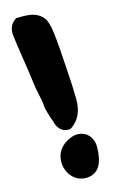

<svg xmlns="http://www.w3.org/2000/svg" viewBox="-136 -724 441 742"><g transform="rotate(-20 85.0 -353.5)"><path d="M5 -634 7 -587 13 -493 17 -412 24 -350V-324C26 -312 29 -298 32 -284C35 -270 37 -269 37 -266V-264C39 -246 52 -216 84 -216H90C134 -238 151 -283 151 -336C154 -368 154 -402 155 -435C156 -491 159 -549 155 -606V-608C153 -620 151 -632 147 -643C123 -690 69 -687 38 -690L31 -685C13 -674 5 -654 5 -634ZM12 -98C13 -58 40 -17 89 -17C144 -17 155 -71 160 -97V-98C162 -112 170 -143 145 -170C121 -194 88 -188 78 -183H76C41 -172 12 -144 12 -98Z"/></g></svg>

Font: Vapor
Style: Blk
Weight: 900
Foundry: Cannot Into Space Fonts
Version: Version 0.179